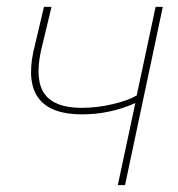

<svg xmlns="http://www.w3.org/2000/svg" viewBox="-20 -539 519 559"><path d="M323 0 374 -239Q300 -206 219 -206Q39 -206 77 -388L108 -519H130L99 -390Q81 -304 110.5 -264.5Q140 -225 218 -225Q262 -225 307 -235.5Q352 -246 378 -261L433 -519H454L344 0Z"/></svg>

Font: Raleway-v4020 Thin
Style: Italic
Weight: 250
Italic angle: -12°
Designer: Matt McInerney, Pablo Impallari, Rodrigo Fuenzalida
Foundry: Matt McInerney, Pablo Impallari, Rodrigo Fuenzalida
Version: Version 4.020;PS 004.020;hotconv 1.0.88;makeotf.lib2.5.64775